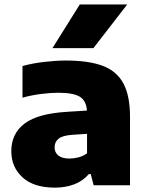

<svg xmlns="http://www.w3.org/2000/svg" viewBox="-20 -828 655 858"><path d="M226 10.5Q130.5 10.5 80.5 -35.5Q30.5 -81.5 30.5 -152.5Q30.5 -231 90 -276Q149.5 -321 282.5 -328.5L368.5 -334Q365.5 -378 336.5 -395.8Q307.5 -413.5 239.5 -413.5Q206 -413.5 162.8 -408Q119.5 -402.5 80.5 -391.5V-533Q126 -545.5 178.5 -551.5Q231 -557.5 275.5 -557.5Q375.5 -557.5 438.5 -534Q501.5 -510.5 531.2 -455.5Q561 -400.5 561 -306V0H398.5L385.5 -50H377Q350 -18.5 310.8 -4Q271.5 10.5 226 10.5ZM224 -169.5Q224 -146.5 240.8 -133Q257.5 -119.5 290.5 -119.5Q310 -119.5 330.5 -124.8Q351 -130 369 -143V-230L302 -225.5Q259.5 -222.5 241.8 -208.2Q224 -194 224 -169.5ZM214.5 -613 336.5 -808H548.5L397.5 -613Z"/></svg>

Font: Encode Sans SemiExpanded SemiExpanded ExtraBold
Style: Regular
Weight: 800
Width: 6
Designer: Multiple Designers
Foundry: Impallari Type
Version: Version 3.000; ttfautohint (v1.8.3) -l 8 -r 50 -G 200 -x 14 